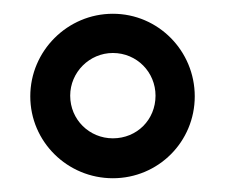

<svg xmlns="http://www.w3.org/2000/svg" viewBox="-20 -735 328 279"><path d="M24 -595C24 -529 78 -476 144 -476C210 -476 263 -529 263 -595C263 -661 210 -715 144 -715C78 -715 24 -661 24 -595ZM82 -596C82 -630 110 -658 144 -658C179 -658 206 -630 206 -596C206 -561 179 -534 144 -534C110 -534 82 -561 82 -596Z"/></svg>

Font: Fascinate
Style: Regular
Weight: 900
Designer: Astigmatic (AOETI)
Foundry: Astigmatic (AOETI)
Version: Version 1.000